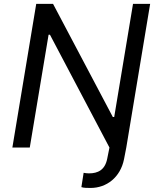

<svg xmlns="http://www.w3.org/2000/svg" viewBox="-20 -747 793 972"><path d="M534.1 0 522.7 56.8C511.4 113.3 475.9 130.7 430.4 130.7C420.5 130.7 410.5 129.3 403.4 127.8L392 200.3C403.8 204.5 422.2 204.5 438.9 204.5C518.8 204.5 589.8 151.3 608 58.2L619.3 0L740.1 -727.3H653.4L558.2 -154.8H551.1L248.6 -727.3H163.4L42.6 0H130.7L225.9 -571H233Z"/></svg>

Font: Margiela Sans
Style: Italic
Weight: 400
Italic angle: -9.39999°
Designer: Stefan Endress, Andreas Faust
Version: Version 1.100;FEAKit 1.0